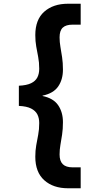

<svg xmlns="http://www.w3.org/2000/svg" viewBox="-20 -831 515 1028"><path d="M344 177Q265 177 217 134Q169 91 169 8Q169 -25 174 -53Q179 -81 184.5 -109.5Q190 -138 190 -172Q190 -199 180 -218.5Q170 -238 146.5 -250Q123 -262 81 -264V-372Q123 -374 146.5 -385.5Q170 -397 180 -416.5Q190 -436 190 -463Q190 -497 184.5 -525.5Q179 -554 174 -582Q169 -610 169 -643Q169 -726 217 -768.5Q265 -811 344 -811H412V-699H369Q333 -699 316 -683Q299 -667 299 -631Q299 -606 303.5 -580Q308 -554 312.5 -524.5Q317 -495 317 -458Q317 -405 291.5 -368Q266 -331 208 -319V-317Q266 -305 291.5 -267.5Q317 -230 317 -177Q317 -140 312.5 -110.5Q308 -81 303.5 -55.5Q299 -30 299 -4Q299 31 316 48Q333 65 369 65H412V177Z"/></svg>

Font: DM Sans 10pt
Style: Bold
Weight: 700
Version: Version 4.004;gftools[0.9.30]